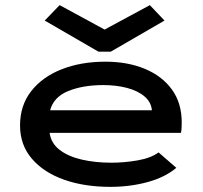

<svg xmlns="http://www.w3.org/2000/svg" viewBox="-20 -716 790 747"><path d="M409 11Q308 11 229 -17Q150 -45 104 -98.5Q58 -152 58 -228Q58 -306 101.5 -361.5Q145 -417 220 -446.5Q295 -476 390 -476Q477 -476 544 -448Q611 -420 649 -367.5Q687 -315 687 -240Q687 -231 686.5 -219.5Q686 -208 684 -199H173Q179 -158 212.5 -132.5Q246 -107 298.5 -95Q351 -83 413 -83Q464 -83 515.5 -92Q567 -101 597 -123L666 -63Q622 -26 554 -7.5Q486 11 409 11ZM175 -287H571Q568 -319 542 -341Q516 -363 474 -374Q432 -385 382 -385Q303 -385 246 -362Q189 -339 175 -287ZM212 -696 387 -601 563 -696 620 -636 411 -515H363L154 -636Z"/></svg>

Font: Inconsolata ExtraExpanded
Style: Bold
Weight: 700
Width: 8
Monospace: yes
Designer: Raph Levien, Cyreal, Brenton Simpson
Foundry: Raph Levien, Cyreal, Google
Version: Version 3.100; ttfautohint (v1.8.4.7-5d5b)